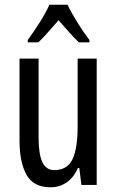

<svg xmlns="http://www.w3.org/2000/svg" viewBox="-20 -786 496 816"><path d="M391 -537V0H326L317 -72H311Q294 -32 263.5 -11Q233 10 195 10Q122 10 92.5 -43.5Q63 -97 63 -187V-537H144V-202Q144 -131 160 -97Q176 -63 210 -63Q266 -63 288 -109Q310 -155 310 -251V-537ZM267 -766Q283 -732 309 -690.5Q335 -649 360 -616V-606H315Q294 -626 273 -650Q252 -674 229 -700Q206 -674 183.5 -648.5Q161 -623 143 -606H98V-616Q125 -653 150.5 -693.5Q176 -734 190 -766Z"/></svg>

Font: Noto Sans Ethiopic ExtraCondensed
Style: Regular
Weight: 400
Width: 2
Designer: Monotype Design Team
Foundry: Monotype Imaging Inc.
Version: Version 2.102; ttfautohint (v1.8.4.7-5d5b)